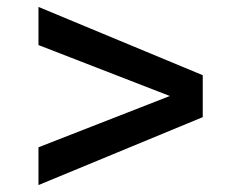

<svg xmlns="http://www.w3.org/2000/svg" viewBox="-20 -537 676 554"><path d="M91 -3V-112L470 -260L91 -407V-517L565 -320V-199Z"/></svg>

Font: Archivo Variable SemiBold
Style: Regular
Weight: 600
Designer: Hector Gatti
Foundry: Omnibus-Type
Version: Version 2.001